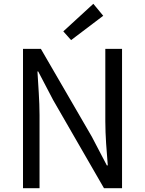

<svg xmlns="http://www.w3.org/2000/svg" viewBox="-20 -990 763 1010"><path d="M101 0H188V-385C188 -462 181 -540 177 -614H181L260 -463L527 0H622V-733H534V-352C534 -276 541 -193 547 -120H542L463 -271L195 -733H101ZM354 -779 523 -907 471 -970 313 -825Z"/></svg>

Font: GenYoGothic2 TW R
Style: Regular
Weight: 400
Version: Version 2.100;PS 2.1;hotconv 16.6.51;makeotf.lib2.5.65220 DE